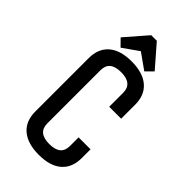

<svg xmlns="http://www.w3.org/2000/svg" viewBox="-265 -931 1020 1020"><g transform="rotate(45 245.0 -421.0)"><path d="M75.2 -134.8V-535.2Q75.2 -607.4 119.9 -646.2Q164.6 -685.1 249 -685.1Q333.5 -685.1 379.2 -646.2Q424.8 -607.4 424.8 -535.2V-430.2H335V-535.2Q335 -605 250 -605Q165 -605 165 -535.2V-134.8Q165 -64.9 250 -64.9Q335 -64.9 335 -134.8V-200.2H424.8V-134.8Q424.8 -62.5 380.1 -23.7Q335.4 15.1 251 15.1Q166.5 15.1 120.8 -23.7Q75.2 -62.5 75.2 -134.8ZM373 -733.9 334 -694.8 245.1 -757.8 155.8 -694.8 117.2 -733.9 224.1 -856.9H266.1Z"/></g></svg>

Font: Unica One
Style: Bold
Weight: 400
Designer: Eduardo Rodriguez Tunni
Foundry: Eduardo Rodriguez Tunni
Version: Version 1.001